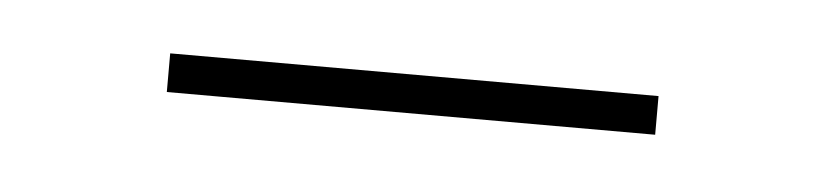

<svg xmlns="http://www.w3.org/2000/svg" viewBox="-22 -321 403 94"><g transform="rotate(5 179.5 -274.5)"><path d="M60 -265.5V-284.5H300V-265.5Z"/></g></svg>

Font: Bodoni Moda Black
Style: Regular
Weight: 900
Version: Version 2.005